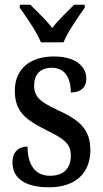

<svg xmlns="http://www.w3.org/2000/svg" viewBox="-20 -786 437 816"><path d="M154 -606H250C268 -651 313 -715 340 -753V-766H295C266 -737 228 -701 202 -667C176 -701 138 -737 109 -766H64V-753C91 -715 136 -651 154 -606ZM189 10C299 10 364 -49 364 -148C364 -235 319 -275 230 -316C153 -352 125 -372 125 -423C125 -468 150 -498 200 -498C251 -498 281 -461 281 -393C324 -393 347 -415 347 -452C347 -502 303 -546 209 -546C110 -546 43 -495 43 -401C43 -314 85 -278 181 -231C256 -194 281 -173 281 -125C281 -72 252 -39 192 -39C127 -39 97 -90 97 -163C65 -163 33 -146 33 -96C33 -27 88 10 189 10Z"/></svg>

Font: Noto Serif Georgian Condensed Medium
Style: Regular
Weight: 500
Width: 3
Designer: Monotype Design Team, Akaki Razmadze
Foundry: Google LLC
Version: Version 2.003